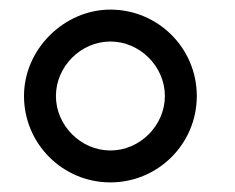

<svg xmlns="http://www.w3.org/2000/svg" viewBox="-20 -755 490 400"><path d="M210 -375C309 -375 390 -455 390 -555C390 -655 309 -735 210 -735C114 -735 30 -653 30 -555C30 -455 111 -375 210 -375ZM210 -441.5C148.5 -441.5 96.5 -493.5 96.5 -555C96.5 -616.5 148.5 -668.5 210 -668.5C271.5 -668.5 323.5 -616.5 323.5 -555C323.5 -493.5 271.5 -441.5 210 -441.5Z"/></svg>

Font: Hauora
Style: Regular
Weight: 400
Designer: Mikhail Sharanda
Foundry: WCYS & Co.
Version: Version 1.010